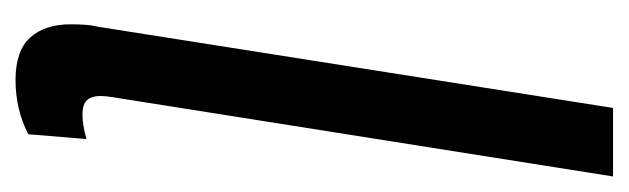

<svg xmlns="http://www.w3.org/2000/svg" viewBox="-294 -486 790 241"><g transform="rotate(90 100.5 -365.0)"><path d="M115 -740H201L105 -134Q103 -121 101.5 -112Q100 -103 100 -96Q100 -86 105 -80Q110 -74 124 -74Q136 -74 154 -79L148 -6Q117 10 80 10Q43 10 26.5 -8.5Q10 -27 10 -59Q10 -67 10.5 -76Q11 -85 13 -93Z"/></g></svg>

Font: Georama Condensed Medium
Style: Italic
Weight: 500
Width: 3
Italic angle: -9°
Designer: Jean-Baptiste Levee
Foundry: Production Type
Version: Version 1.000